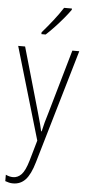

<svg xmlns="http://www.w3.org/2000/svg" viewBox="-65 -800 492 1077"><g transform="rotate(5 181.0 -261.0)"><path d="M13 -529H52L156 -166Q169 -122 174 -101Q179 -80 183 -63H186Q192 -90 198.5 -114.5Q205 -139 214 -167L318 -529H357L169 113Q149 182 121 212Q93 242 51 242Q39 242 28.5 239.5Q18 237 7 233V197Q28 207 48 207Q75 207 95.5 185.5Q116 164 133 106L166 -9ZM295 -757Q279 -734 255.5 -706Q232 -678 207 -651.5Q182 -625 161 -606H137V-616Q169 -653 198.5 -690.5Q228 -728 251 -764H295Z"/></g></svg>

Font: Noto Sans Gujarati UI Condensed ExtraLight
Style: Regular
Weight: 200
Width: 3
Designer: Jelle Bosma - Monotype Design Team, Universal Thirst
Foundry: Monotype Imaging Inc.
Version: Version 2.106; ttfautohint (v1.8.4.7-5d5b)